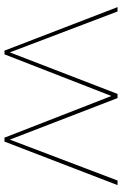

<svg xmlns="http://www.w3.org/2000/svg" viewBox="140 -698 557 878"><g transform="rotate(90 419.0 -258.5)"><path d="M211 0 12 -517H32L223 -14H215L409 -517H428L622 -14H614L805 -517H826L627 0H609L415 -498H422L228 0Z"/></g></svg>

Font: Montserrat Thin Thin
Style: Regular
Weight: 250
Version: Version 9.000